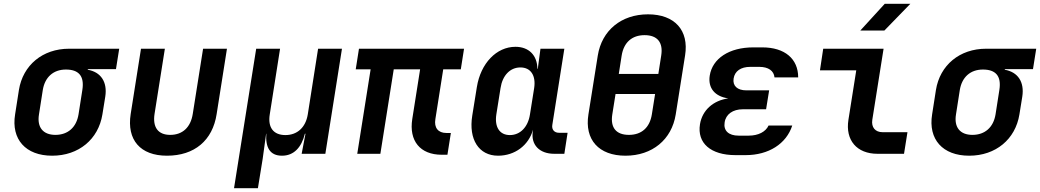

<svg xmlns="http://www.w3.org/2000/svg" viewBox="-20 -805 5444 1005"><path d="M253 10C392 10 495 -76 516 -206L531 -299C543 -376 508 -428 439 -440L440 -443H587L604 -550H342C203 -550 100 -464 79 -334L59 -206C38 -76 114 10 253 10ZM270 -99C205 -99 173 -139 184 -206L204 -334C215 -401 259 -441 325 -441C390 -441 423 -409 411 -334L391 -206C380 -139 336 -99 270 -99Z M854 10C998 10 1093 -70 1114 -208L1168 -550H1043L989 -209C978 -138 935 -99 871 -99C808 -99 778 -138 789 -209L843 -550H718L664 -208C643 -73 714 10 854 10Z M1205 180H1330L1355 26L1373 -105H1374C1369 -33 1393 10 1456 10C1518 10 1558 -33 1576 -105H1579L1559 0H1683L1770 -550H1645L1591 -206C1580 -138 1536 -98 1474 -98C1411 -98 1381 -138 1392 -206L1446 -550H1321Z M2292 5H2322L2340 -109H2316C2274 -109 2251 -136 2259 -182L2300 -442H2392L2409 -550H1859L1842 -442H1920L1850 0H1971L2041 -442H2179L2138 -182C2120 -68 2179 5 2292 5Z M2587 10C2675 10 2747 -44 2770 -126L2769 -117C2758 -48 2803 0 2881 0H2934L2951 -110H2906C2882 -110 2867 -126 2871 -151L2934 -550H2809L2795 -445H2793C2792 -516 2748 -560 2678 -560C2579 -560 2496 -474 2476 -349L2452 -200C2432 -76 2486 10 2587 10ZM2649 -98C2595 -98 2568 -140 2578 -206L2600 -344C2610 -410 2650 -452 2704 -452C2758 -452 2786 -410 2776 -344L2754 -206C2744 -140 2703 -98 2649 -98Z M3254 10C3394 10 3496 -74 3517 -206L3566 -515C3587 -646 3512 -730 3372 -730C3232 -730 3130 -646 3109 -514L3060 -206C3039 -74 3114 10 3254 10ZM3219 -418 3234 -514C3245 -583 3288 -621 3354 -621C3421 -621 3452 -583 3441 -514L3426 -418ZM3272 -99C3205 -99 3174 -137 3185 -206L3202 -313H3409L3392 -206C3381 -137 3338 -99 3272 -99Z M3883 7C4003 7 4096 -52 4127 -148H4003C3988 -115 3949 -95 3899 -95H3846C3794 -95 3766 -121 3773 -164C3779 -207 3816 -233 3868 -233H3990L4006 -332H3887C3839 -332 3814 -356 3820 -394C3826 -433 3858 -455 3907 -455H3955C4002 -455 4031 -434 4034 -400H4158C4158 -497 4088 -557 3970 -557H3923C3797 -557 3709 -499 3695 -409C3685 -344 3722 -300 3792 -290C3713 -279 3656 -228 3644 -155C3628 -56 3700 7 3830 7Z M4483 -645H4609L4745 -785H4611ZM4573 0H4712L4730 -113H4600C4561 -113 4540 -139 4546 -178L4605 -550H4289L4272 -437H4462L4421 -178C4404 -71 4465 0 4573 0Z M5053 10C5192 10 5295 -76 5316 -206L5331 -299C5343 -376 5308 -428 5239 -440L5240 -443H5387L5404 -550H5142C5003 -550 4900 -464 4879 -334L4859 -206C4838 -76 4914 10 5053 10ZM5070 -99C5005 -99 4973 -139 4984 -206L5004 -334C5015 -401 5059 -441 5125 -441C5190 -441 5223 -409 5211 -334L5191 -206C5180 -139 5136 -99 5070 -99Z"/></svg>

Font: JetBrains Mono
Style: Bold Italic
Weight: 558
Italic angle: -9°
Monospace: yes
Designer: Philipp Nurullin, Konstantin Bulenkov
Foundry: JetBrains
Version: Version 2.305